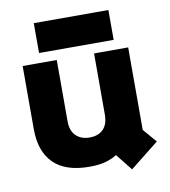

<svg xmlns="http://www.w3.org/2000/svg" viewBox="-83 -769 786 887"><g transform="rotate(-10 310.0 -326.0)"><path d="M465 46 403 -32Q380 -17 349 -8.5Q318 0 274 0Q162 0 106 -55.5Q50 -111 50 -216V-512H210V-225Q210 -180 234 -156.5Q258 -133 298 -133Q339 -133 362 -156.5Q385 -180 385 -225V-512H545V-125L600 -61ZM135 -558V-698H485V-558Z"/></g></svg>

Font: Braah One
Style: Regular
Weight: 400
Designer: Ashish Kumar
Foundry: Ashish Kumar
Version: Version 1.001; ttfautohint (v1.8.4.7-5d5b);gftools[0.9.29]